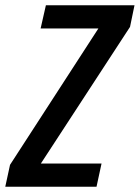

<svg xmlns="http://www.w3.org/2000/svg" viewBox="-45 -708 530 728"><path d="M-25 0 -7 -83 328 -600H109L129 -688H465L448 -606L110 -88H340L321 0Z"/></svg>

Font: Saira Condensed Medium
Style: Italic
Weight: 500
Width: 3
Italic angle: -12°
Designer: Hector Gatti with collaboration of the Omnibus-Type team
Foundry: Omnibus-Type
Version: Version 1.101